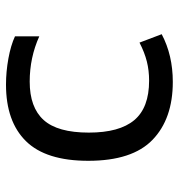

<svg xmlns="http://www.w3.org/2000/svg" viewBox="2 -588 596 640"><g transform="rotate(90 300.0 -268.0)"><path d="M101 -20V-101Q172 -69 252 -69Q338 -69 380 -115.5Q422 -162 422 -266Q422 -368 380.5 -417.5Q339 -467 249 -467Q215 -467 185 -459.5Q155 -452 122 -435L94 -509Q164 -546 253 -546Q376 -546 446 -478.5Q516 -411 516 -264Q516 -123 450.5 -56.5Q385 10 262 10Q219 10 175 2Q131 -6 101 -20Z"/></g></svg>

Font: Noto Sans Mono UI
Style: Regular
Weight: 400
Monospace: yes
Designer: Monotype Design team
Foundry: Monotype Imaging Inc.
Version: Version 1.000